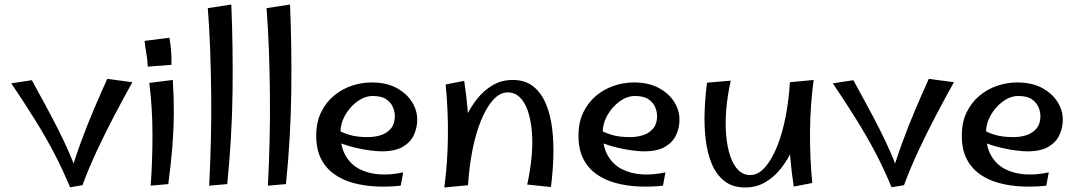

<svg xmlns="http://www.w3.org/2000/svg" viewBox="-20 -820 4770 850"><path d="M290 9Q258 -69 220 -141.5Q182 -214 135 -289.5Q88 -365 30 -451L121 -465Q147 -417 177 -362Q207 -307 236 -250Q265 -193 288.5 -138.5Q312 -84 326 -36L345 0ZM345 0 288 -37Q308 -108 336.5 -186Q365 -264 396.5 -338Q428 -412 455 -471L566 -456Q528 -388 486.5 -309Q445 -230 408 -150.5Q371 -71 345 0Z M634 -525Q633 -557 628 -583.5Q623 -610 620 -639L730 -653Q735 -626 737.5 -594Q740 -562 739 -533ZM725 -5 647 2Q655 -103 655 -222.5Q655 -342 641 -453L745 -466Q750 -387 749.5 -315.5Q749 -244 743 -169.5Q737 -95 725 -5Z M986 -5 906 2Q911 -95 913.5 -196Q916 -297 915 -398Q914 -499 910.5 -596.5Q907 -694 900 -784L1004 -800Q1012 -612 1009.5 -412.5Q1007 -213 986 -5Z M1246 -5 1166 2Q1171 -95 1173.5 -196Q1176 -297 1175 -398Q1174 -499 1170.5 -596.5Q1167 -694 1160 -784L1264 -800Q1272 -612 1269.5 -412.5Q1267 -213 1246 -5Z M1754 2Q1700 8 1646 5.5Q1592 3 1544 -10Q1496 -23 1459 -49.5Q1422 -76 1401 -117.5Q1380 -159 1380 -219Q1380 -279 1401.5 -323Q1423 -367 1458.5 -396.5Q1494 -426 1537.5 -440.5Q1581 -455 1625 -455Q1692 -455 1737.5 -429.5Q1783 -404 1805.5 -366Q1828 -328 1827 -288Q1827 -255 1812.5 -223Q1798 -191 1764 -170.5Q1730 -150 1670 -150Q1649 -150 1618.5 -154Q1588 -158 1555.5 -165.5Q1523 -173 1494.5 -183.5Q1466 -194 1449 -207L1473 -246Q1492 -234 1525.5 -223.5Q1559 -213 1609 -213Q1640 -213 1667 -222Q1694 -231 1711 -251.5Q1728 -272 1728 -306Q1728 -325 1719.5 -345.5Q1711 -366 1690 -380.5Q1669 -395 1630 -395Q1595 -395 1562 -371Q1529 -347 1508 -310Q1487 -273 1487 -232Q1487 -171 1510 -131Q1533 -91 1572.5 -71Q1612 -51 1661.5 -48Q1711 -45 1765 -57Z M2419 8 2314 -3Q2329 -71 2334 -132Q2339 -193 2334 -244Q2329 -295 2315.5 -332.5Q2302 -370 2280 -390.5Q2258 -411 2228 -411Q2193 -411 2163 -377.5Q2133 -344 2109.5 -286.5Q2086 -229 2071.5 -155Q2057 -81 2052 0L1992 -125Q1995 -162 2007.5 -207.5Q2020 -253 2041 -298.5Q2062 -344 2092 -382Q2122 -420 2161.5 -443Q2201 -466 2250 -466Q2306 -466 2342 -436.5Q2378 -407 2398 -357.5Q2418 -308 2425 -246.5Q2432 -185 2429.5 -119Q2427 -53 2419 8ZM2052 0 1947 10Q1962 -103 1963 -219Q1964 -335 1953 -446L2035 -462Q2045 -396 2050 -337.5Q2055 -279 2056.5 -225Q2058 -171 2056.5 -115.5Q2055 -60 2052 0Z M2915 2Q2861 8 2807 5.5Q2753 3 2705 -10Q2657 -23 2620 -49.5Q2583 -76 2562 -117.5Q2541 -159 2541 -219Q2541 -279 2562.5 -323Q2584 -367 2619.5 -396.5Q2655 -426 2698.5 -440.5Q2742 -455 2786 -455Q2853 -455 2898.5 -429.5Q2944 -404 2966.5 -366Q2989 -328 2988 -288Q2988 -255 2973.5 -223Q2959 -191 2925 -170.5Q2891 -150 2831 -150Q2810 -150 2779.5 -154Q2749 -158 2716.5 -165.5Q2684 -173 2655.5 -183.5Q2627 -194 2610 -207L2634 -246Q2653 -234 2686.5 -223.5Q2720 -213 2770 -213Q2801 -213 2828 -222Q2855 -231 2872 -251.5Q2889 -272 2889 -306Q2889 -325 2880.5 -345.5Q2872 -366 2851 -380.5Q2830 -395 2791 -395Q2756 -395 2723 -371Q2690 -347 2669 -310Q2648 -273 2648 -232Q2648 -171 2671 -131Q2694 -91 2733.5 -71Q2773 -51 2822.5 -48Q2872 -45 2926 -57Z M3279 10Q3223 10 3187 -18.5Q3151 -47 3131 -95Q3111 -143 3104 -203Q3097 -263 3099.5 -328Q3102 -393 3110 -454L3215 -463Q3200 -395 3195 -333Q3190 -271 3195 -218.5Q3200 -166 3213.5 -127Q3227 -88 3249 -66.5Q3271 -45 3301 -45Q3336 -45 3366 -78.5Q3396 -112 3419.5 -169.5Q3443 -227 3457.5 -301Q3472 -375 3477 -456L3537 -331Q3534 -294 3521.5 -248.5Q3509 -203 3488 -157.5Q3467 -112 3437 -74Q3407 -36 3367.5 -13Q3328 10 3279 10ZM3494 6Q3484 -60 3479 -118.5Q3474 -177 3472.5 -231Q3471 -285 3472.5 -340.5Q3474 -396 3477 -456L3582 -466Q3567 -353 3566 -237Q3565 -121 3576 -10Z M3927 9Q3895 -69 3857 -141.5Q3819 -214 3772 -289.5Q3725 -365 3667 -451L3758 -465Q3784 -417 3814 -362Q3844 -307 3873 -250Q3902 -193 3925.5 -138.5Q3949 -84 3963 -36L3982 0ZM3982 0 3925 -37Q3945 -108 3973.5 -186Q4002 -264 4033.5 -338Q4065 -412 4092 -471L4203 -456Q4165 -388 4123.5 -309Q4082 -230 4045 -150.5Q4008 -71 3982 0Z M4612 2Q4558 8 4504 5.5Q4450 3 4402 -10Q4354 -23 4317 -49.5Q4280 -76 4259 -117.5Q4238 -159 4238 -219Q4238 -279 4259.5 -323Q4281 -367 4316.5 -396.5Q4352 -426 4395.5 -440.5Q4439 -455 4483 -455Q4550 -455 4595.5 -429.5Q4641 -404 4663.5 -366Q4686 -328 4685 -288Q4685 -255 4670.5 -223Q4656 -191 4622 -170.5Q4588 -150 4528 -150Q4507 -150 4476.5 -154Q4446 -158 4413.5 -165.5Q4381 -173 4352.5 -183.5Q4324 -194 4307 -207L4331 -246Q4350 -234 4383.5 -223.5Q4417 -213 4467 -213Q4498 -213 4525 -222Q4552 -231 4569 -251.5Q4586 -272 4586 -306Q4586 -325 4577.5 -345.5Q4569 -366 4548 -380.5Q4527 -395 4488 -395Q4453 -395 4420 -371Q4387 -347 4366 -310Q4345 -273 4345 -232Q4345 -171 4368 -131Q4391 -91 4430.5 -71Q4470 -51 4519.5 -48Q4569 -45 4623 -57Z"/></svg>

Font: Marhey Light
Style: Regular
Weight: 300
Designer: Nur Syamsi & Bustanul Arifin
Foundry: Namelatype
Version: Version 1.000